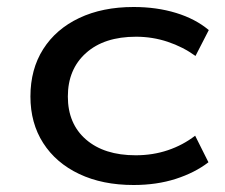

<svg xmlns="http://www.w3.org/2000/svg" viewBox="-20 -520 644 549"><path d="M362 9Q273 9 206.5 -22.5Q140 -54 103.5 -111Q67 -168 67 -244Q67 -322 103.5 -379.5Q140 -437 206.5 -468.5Q273 -500 362 -500Q428 -500 483.5 -483Q539 -466 577 -434L539 -360Q503 -386 459.5 -400.5Q416 -415 369 -415Q278 -415 226 -368.5Q174 -322 174 -244Q174 -166 226 -121Q278 -76 368 -76Q417 -76 460 -90.5Q503 -105 538 -132L576 -56Q537 -26 482.5 -8.5Q428 9 362 9Z"/></svg>

Font: Nunito Sans 10pt Expanded Medium
Style: Regular
Weight: 500
Width: 7
Designer: Vernon Adams
Foundry: Vernon Adams
Version: Version 3.101;gftools[0.9.27]